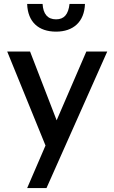

<svg xmlns="http://www.w3.org/2000/svg" viewBox="-20 -764 586 983"><path d="M134 -500H17L213 -19L119 199H218L529 -500H422L270 -148ZM267 -665C224 -665 201 -692 198 -744H119C122 -652 177 -602 267 -602C355 -602 412 -652 415 -744H336C330 -690 308 -665 267 -665Z"/></svg>

Font: Perun Medium
Style: Regular
Weight: 500
Foundry: Copyright (c) Stefan Peev, Context Ltd, 2016
Version: Version 1.089